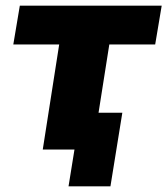

<svg xmlns="http://www.w3.org/2000/svg" viewBox="-20 -528 591 678"><path d="M131 0 189 -371H27L50 -508H551L528 -371H366L328 -130H412L370 130H222L243 0Z"/></svg>

Font: Mulish Black
Style: Italic
Weight: 900
Italic angle: -9°
Designer: Vernon Adams
Foundry: Vernon Adams
Version: Version 3.603; ttfautohint (v1.8.3)